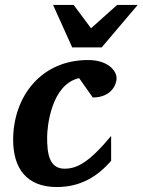

<svg xmlns="http://www.w3.org/2000/svg" viewBox="-20 -742 575 774"><path d="M450 -426C450 -458 414 -500 335 -500C144 -500 33 -351 33 -178C33 -64 87 12 209 12C304 12 373 -30 428 -94V-194C338 -86 290 -62 240 -62C176 -62 170 -128 170 -189C170 -230 186 -402 299 -427L354 -349C429 -349 450 -402 450 -426ZM535 -722H452L347 -628L277 -722H194L271 -551H390Z"/></svg>

Font: Veleka
Style: Bold Italic
Weight: 700
Italic angle: -12°
Designer: Stefan Peev, Context Ltd, 2016; SIL International, 1997-2014.
Foundry: Stefan Peev, Context Ltd, 2016
Version: Version 5.000